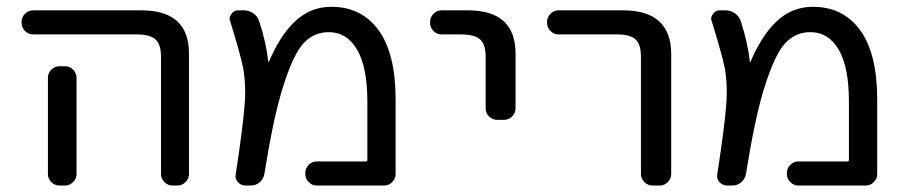

<svg xmlns="http://www.w3.org/2000/svg" viewBox="-20 -578 2720 577"><path d="M80.1 -474.6Q65.4 -474.6 55.2 -484.9Q44.9 -495.1 44.9 -509.8V-511.7Q44.9 -526.4 55.2 -536.6Q65.4 -546.9 80.1 -546.9H405.3Q547.9 -546.9 547.9 -417V-54.7Q547.9 -41 537.6 -30.8Q527.3 -20.5 513.7 -20.5H498Q484.4 -20.5 474.1 -30.8Q463.9 -41 463.9 -54.7V-407.2Q463.9 -444.3 447.3 -459.5Q430.7 -474.6 390.6 -474.6ZM175.8 -378.9Q189.5 -378.9 199.7 -368.7Q210 -358.4 210 -343.8V-99.6V-54.7Q210 -41 199.7 -30.8Q189.5 -20.5 175.8 -20.5H158.2Q144.5 -20.5 134.3 -30.8Q124 -41 124 -54.7V-99.6V-343.8Q124 -358.4 134.3 -368.7Q144.5 -378.9 158.2 -378.9Z M931.6 -20.5Q918 -20.5 907.7 -30.8Q897.5 -41 897.5 -54.7V-58.6Q897.5 -72.3 907.7 -82.5Q918 -92.8 931.6 -92.8H1080.1Q1084 -92.8 1084 -97.7V-272.5Q1084 -376 1053.2 -428.7Q1022.5 -481.4 967.8 -481.4Q922.9 -481.4 891.6 -447.3Q860.4 -413.1 829.1 -312.5Q800.8 -220.7 774.4 -54.7Q771.5 -40 760.3 -30.3Q749 -20.5 734.4 -20.5H716.8Q704.1 -20.5 694.8 -30.8Q685.5 -41 688.5 -54.7Q710.9 -203.1 714.8 -259.8Q716.8 -280.3 716.8 -298.8Q716.8 -338.9 710.9 -373Q702.1 -416 671.9 -513.7Q669.9 -517.6 669.9 -521.5Q669.9 -529.3 675.8 -536.1Q682.6 -546.9 695.3 -546.9H712.9Q728.5 -546.9 741.2 -538.1Q753.9 -529.3 758.8 -514.6Q780.3 -449.2 786.1 -392.6Q786.1 -392.6 786.6 -392.1Q787.1 -391.6 788.1 -392.6Q821.3 -469.7 863.3 -510.7Q911.1 -557.6 975.6 -557.6Q1066.4 -557.6 1117.7 -487.3Q1168.9 -417 1168.9 -278.3V-54.7Q1168.9 -41 1158.7 -30.8Q1148.4 -20.5 1134.8 -20.5Z M1306.6 -474.6Q1293 -474.6 1282.7 -484.9Q1272.5 -495.1 1272.5 -509.8V-511.7Q1272.5 -526.4 1282.7 -536.6Q1293 -546.9 1306.6 -546.9H1386.7Q1529.3 -546.9 1529.3 -417V-252Q1529.3 -238.3 1519 -228Q1508.8 -217.8 1494.1 -217.8H1474.6Q1460 -217.8 1449.7 -228Q1439.5 -238.3 1439.5 -252V-407.2Q1439.5 -444.3 1422.9 -459.5Q1406.2 -474.6 1365.2 -474.6Z M1658.2 -474.6Q1644.5 -474.6 1634.3 -484.9Q1624 -495.1 1624 -509.8V-511.7Q1624 -526.4 1634.3 -536.6Q1644.5 -546.9 1658.2 -546.9H1852.5Q1996.1 -546.9 1997.1 -417V-54.7Q1997.1 -41 1986.8 -30.8Q1976.6 -20.5 1962.9 -20.5H1941.4Q1926.8 -20.5 1916.5 -30.8Q1906.2 -41 1906.2 -54.7V-407.2Q1906.2 -444.3 1890.1 -459.5Q1874 -474.6 1834 -474.6Z M2378.9 -20.5Q2365.2 -20.5 2355 -30.8Q2344.7 -41 2344.7 -54.7V-58.6Q2344.7 -72.3 2355 -82.5Q2365.2 -92.8 2378.9 -92.8H2527.3Q2531.2 -92.8 2531.2 -97.7V-272.5Q2531.2 -376 2500.5 -428.7Q2469.7 -481.4 2415 -481.4Q2370.1 -481.4 2338.9 -447.3Q2307.6 -413.1 2276.4 -312.5Q2248 -220.7 2221.7 -54.7Q2218.8 -40 2207.5 -30.3Q2196.3 -20.5 2181.6 -20.5H2164.1Q2151.4 -20.5 2142.1 -30.8Q2132.8 -41 2135.7 -54.7Q2158.2 -203.1 2162.1 -259.8Q2164.1 -280.3 2164.1 -298.8Q2164.1 -338.9 2158.2 -373Q2149.4 -416 2119.1 -513.7Q2117.2 -517.6 2117.2 -521.5Q2117.2 -529.3 2123 -536.1Q2129.9 -546.9 2142.6 -546.9H2160.2Q2175.8 -546.9 2188.5 -538.1Q2201.2 -529.3 2206.1 -514.6Q2227.5 -449.2 2233.4 -392.6Q2233.4 -392.6 2233.9 -392.1Q2234.4 -391.6 2235.4 -392.6Q2268.6 -469.7 2310.5 -510.7Q2358.4 -557.6 2422.9 -557.6Q2513.7 -557.6 2564.9 -487.3Q2616.2 -417 2616.2 -278.3V-54.7Q2616.2 -41 2606 -30.8Q2595.7 -20.5 2582 -20.5Z"/></svg>

Font: Gen Jyuu GothicL Regular
Style: Regular
Weight: 400
Designer: [Source Han Sans]
Ryoko NISHIZUKA  (kana & ideographs); Paul D. Hunt (Latin, Greek & Cyrillic); Wenlong ZHANG  (bopomofo
Version: Version 1.002.20150607